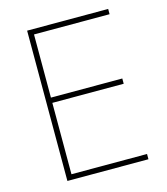

<svg xmlns="http://www.w3.org/2000/svg" viewBox="-108 -798 765 881"><g transform="rotate(-15 275.0 -357.0)"><path d="M488 0V-25H129V-364H468V-389H129V-689H488V-714H103V0Z"/></g></svg>

Font: Noto Sans Devanagari UI Thin
Style: Regular
Weight: 100
Designer: Jelle Bosma - Monotype Design Team
Foundry: Monotype Imaging Inc.
Version: Version 2.004